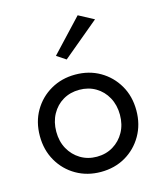

<svg xmlns="http://www.w3.org/2000/svg" viewBox="-112 -822 770 915"><g transform="rotate(-15 273.0 -365.0)"><path d="M253 -550 208 -580 358 -740 433 -700ZM35 -230Q35 -300 66.5 -354Q98 -408 152 -439Q206 -470 273 -470Q341 -470 394.5 -439Q448 -408 479.5 -354Q511 -300 511 -230Q511 -161 479.5 -106.5Q448 -52 394.5 -21Q341 10 273 10Q206 10 152 -21Q98 -52 66.5 -106.5Q35 -161 35 -230ZM116 -230Q116 -182 136.5 -145Q157 -108 192.5 -86.5Q228 -65 273 -65Q318 -65 353.5 -86.5Q389 -108 409.5 -145Q430 -182 430 -230Q430 -278 409.5 -315.5Q389 -353 353.5 -374Q318 -395 273 -395Q228 -395 192.5 -374Q157 -353 136.5 -315.5Q116 -278 116 -230Z"/></g></svg>

Font: Jost
Style: Regular
Weight: 400
Version: Version 3.710